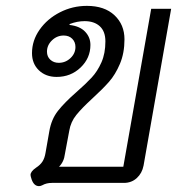

<svg xmlns="http://www.w3.org/2000/svg" viewBox="-20 -623 610 654"><path d="M113 11Q96 11 88 -11Q84 -23 84 -27Q84 -39 103 -52Q117 -61 124.5 -72.5Q132 -84 135 -102L148 -176Q155 -217 177.5 -245.5Q200 -274 240 -309Q272 -337 292 -358.5Q312 -380 325.5 -410.5Q339 -441 339 -482Q339 -516 320 -533.5Q301 -551 268 -551Q243 -551 217 -541V-538Q252 -534 270 -515Q288 -496 288 -470Q288 -425 254.5 -393Q221 -361 173 -361Q136 -361 112.5 -383.5Q89 -406 89 -442Q89 -485 115 -522Q141 -559 184 -581Q227 -603 276 -603Q336 -603 370 -571Q404 -539 404 -489Q404 -442 388.5 -405.5Q373 -369 351.5 -344.5Q330 -320 295 -288Q259 -255 240 -231.5Q221 -208 216 -178L201 -98Q198 -72 181 -55H400L495 -593H563L469 -59Q464 -33 446 -16.5Q428 0 402 0H157Q138 0 124 8Q118 11 113 11ZM237 -463Q237 -480 226 -491Q215 -502 197 -502Q174 -502 157 -485.5Q140 -469 140 -447Q140 -430 151.5 -419.5Q163 -409 180 -409Q203 -409 220 -425Q237 -441 237 -463Z"/></svg>

Font: Niramit Light
Style: Italic
Weight: 300
Italic angle: -10°
Designer: Katatrad Aksorn Co.,Ltd.
Foundry: Cadson Demak Co.,Ltd.
Version: Version 1.000; ttfautohint (v1.6)